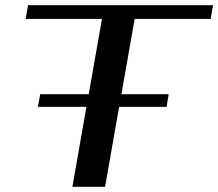

<svg xmlns="http://www.w3.org/2000/svg" viewBox="-20 -720 841 740"><path d="M499 -647 448 -357H630L622 -308H439L385 0H259L313 -308H126L135 -357H322L373 -647H79L88 -700H801L792 -647Z"/></svg>

Font: Fahkwang Medium
Style: Italic
Weight: 500
Italic angle: -10°
Version: Version 1.000; ttfautohint (v1.6)